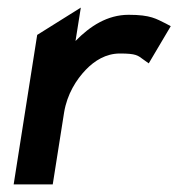

<svg xmlns="http://www.w3.org/2000/svg" viewBox="-20 -486 470 506"><path d="M16 0H119L149 -190C157 -238 181 -276 206 -302C229 -326 259 -345 296 -345C339 -345 343 -340 358 -329L372 -319L430 -417L417 -424C392 -436 378 -447 319 -447C263 -447 217 -417 179 -378L193 -466L78 -394Z"/></svg>

Font: Charger Sport
Style: BlkNrwObl
Weight: 900
Designer: Jasper
Foundry: Cannot Into Space Fonts
Version: Version 1.1